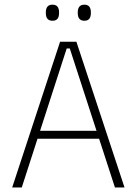

<svg xmlns="http://www.w3.org/2000/svg" viewBox="-20 -822 600 842"><path d="M75.5 0H33.5L243.5 -639H315L526 0H484L286 -609.5H272.5ZM426 -213.5H133V-248.5H426ZM210 -731Q195.5 -731 188.2 -739.5Q181 -748 181 -765V-768Q181 -784.5 188.2 -793Q195.5 -801.5 210 -801.5Q225 -801.5 232 -793Q239 -784.5 239 -768V-765Q239 -748 232 -739.5Q225 -731 210 -731ZM350 -731Q335.5 -731 328.2 -739.5Q321 -748 321 -765V-768Q321 -784.5 328.2 -793Q335.5 -801.5 350 -801.5Q364.5 -801.5 371.5 -793Q378.5 -784.5 378.5 -768V-765Q378.5 -748 371.5 -739.5Q364.5 -731 350 -731Z"/></svg>

Font: Anek Devanagari Medium ExtraLight
Style: Regular
Weight: 250
Version: Version 1.003